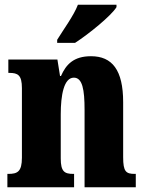

<svg xmlns="http://www.w3.org/2000/svg" viewBox="-20 -786 610 806"><path d="M220 -619V-606H295C354 -644 448 -721 469 -756V-766H307C290 -721 245 -660 220 -619ZM11 0H291V-56H288C251 -56 235 -65 235 -121V-306C235 -386 248 -460 290 -460C326 -460 335 -410 335 -325V0H550V-56H546C509 -56 497 -65 497 -126V-357C497 -492 451 -550 362 -550C289 -550 257 -515 236 -467H232L221 -536H15V-480H19C55 -480 72 -471 72 -416V-124C72 -65 53 -56 15 -56H11Z"/></svg>

Font: Noto Serif Devanagari ExtraCondensed Black
Style: Regular
Weight: 900
Width: 2
Designer: Universal Thirst, Indian Type Foundry and the Monotype Design Team
Foundry: Monotype Imaging Inc.
Version: Version 2.004